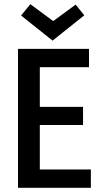

<svg xmlns="http://www.w3.org/2000/svg" viewBox="-20 -891 494 911"><path d="M411.1 -86.9H168.9V-297.9H374V-383.8H168.9V-572.3H402.3V-659.2H65.4V0H411.1ZM229.5 -698.2 379.9 -818.4 338.9 -869.1 232.4 -791 124 -871.1 80.1 -817.4Z"/></svg>

Font: Yaldevi Colombo SemiBold
Style: Regular
Weight: 600
Designer: Sol Matas, Denzil Rajitha, Kosala Senevirathne and Pathum Egodawatta
Foundry: Mooniak
Version: Version 1.020 ; ttfautohint (v1.6)